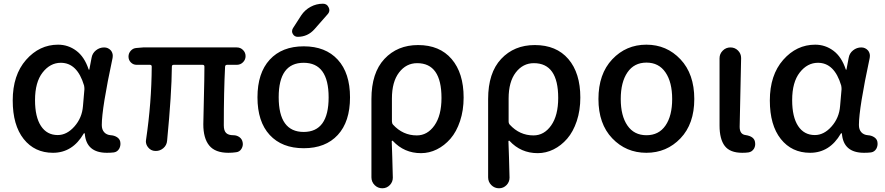

<svg xmlns="http://www.w3.org/2000/svg" viewBox="-20 -803 4724 1025"><path d="M262.7 12.7Q165 12.7 106.4 -61Q47.9 -134.8 47.9 -266.6Q47.9 -402.3 119.1 -483.4Q190.4 -564.5 290 -564.5Q343.8 -564.5 387.2 -532.2Q430.7 -500 453.1 -432.6Q454.1 -430.7 455.6 -430.7Q457 -430.7 457 -432.6L468.8 -494.1Q472.7 -518.6 492.2 -534.2Q511.7 -549.8 536.1 -549.8Q557.6 -549.8 572.3 -533.2Q582 -520.5 582 -504.9Q582 -500 581.1 -494.1Q523.4 -224.6 523.4 -135.7Q523.4 -111.3 536.1 -97.2Q548.8 -83 571.3 -81.1Q589.8 -80.1 604.5 -70.8Q619.1 -61.5 622.1 -45.9Q623 -40 623 -35.2Q623 -21.5 616.2 -8.8Q606.4 7.8 587.9 10.7Q570.3 12.7 550.8 12.7Q440.4 12.7 432.6 -89.8Q431.6 -91.8 429.7 -91.8Q427.7 -91.8 426.8 -89.8Q367.2 12.7 262.7 12.7ZM288.1 -82Q336.9 -82 377.4 -127.9Q418 -173.8 422.9 -236.3L430.7 -327.1Q430.7 -336.9 428.7 -346.7Q392.6 -467.8 304.7 -467.8Q248 -467.8 207.5 -416Q167 -364.3 167 -268.6Q167 -178.7 198.7 -130.4Q230.5 -82 288.1 -82Z M1199.2 12.7Q1128.9 12.7 1097.2 -25.9Q1065.4 -64.5 1065.4 -139.6Q1065.4 -163.1 1068.4 -276.4Q1071.3 -389.6 1071.3 -447.3Q1071.3 -457 1061.5 -457H907.2Q897.5 -457 897.5 -447.3Q896.5 -303.7 872.1 -51.8Q870.1 -27.3 851.6 -11.7Q834 2.9 812.5 2.9Q810.5 2.9 808.6 2.9Q785.2 2 770.5 -16.6Q758.8 -31.2 758.8 -48.8Q758.8 -52.7 759.8 -57.6Q789.1 -255.9 790 -447.3Q790 -457 780.3 -457H709Q691.4 -457 678.7 -469.7Q666 -482.4 666 -501Q666 -518.6 678.2 -532.2Q690.4 -545.9 709 -546.9L744.1 -549.8H1244.1Q1263.7 -549.8 1277.3 -536.1Q1291 -522.5 1291 -503.4Q1291 -484.4 1277.3 -470.7Q1263.7 -457 1244.1 -457H1192.4Q1182.6 -457 1181.6 -447.3Q1174.8 -315.4 1174.8 -133.8Q1174.8 -105.5 1187 -93.3Q1199.2 -81.1 1225.6 -81.1Q1244.1 -81.1 1258.3 -70.8Q1272.5 -60.5 1275.4 -43Q1276.4 -38.1 1276.4 -34.2Q1276.4 -20.5 1268.6 -7.8Q1258.8 7.8 1240.2 9.8Q1220.7 12.7 1199.2 12.7Z M1467.8 -284.2Q1467.8 -98.6 1601.1 -98.6Q1734.4 -98.6 1734.4 -283.2Q1734.4 -467.8 1601.1 -467.8Q1467.8 -467.8 1467.8 -284.2ZM1704.1 -783.2Q1725.6 -783.2 1734.4 -763.7Q1738.3 -755.9 1738.3 -749Q1738.3 -737.3 1729.5 -727.5L1659.2 -647.5Q1623 -606.4 1569.3 -606.4Q1551.8 -606.4 1543 -622.1Q1539.1 -628.9 1539.1 -635.7Q1539.1 -644.5 1543.9 -652.3L1587.9 -720.7Q1607.4 -750 1638.2 -766.6Q1668.9 -783.2 1704.1 -783.2ZM1354.5 -283.2Q1354.5 -413.1 1419.9 -484.4Q1485.4 -555.7 1601.6 -555.7Q1717.8 -555.7 1783.2 -484.4Q1848.6 -413.1 1848.6 -283.2Q1848.6 -153.3 1783.2 -82.5Q1717.8 -11.7 1601.6 -11.7Q1485.4 -11.7 1419.9 -82.5Q1354.5 -153.3 1354.5 -283.2Z M1962.9 143.6V-274.4Q1962.9 -414.1 2032.2 -488.3Q2101.6 -562.5 2211.9 -562.5Q2327.1 -562.5 2391.1 -487.8Q2455.1 -413.1 2455.1 -282.2Q2455.1 -213.9 2436 -156.7Q2417 -99.6 2384.8 -62.5Q2352.5 -25.4 2312 -5.4Q2271.5 14.6 2227.5 14.6Q2137.7 14.6 2077.1 -50.8Q2076.2 -52.7 2073.7 -51.8Q2071.3 -50.8 2071.3 -48.8Q2071.3 -32.2 2074.2 37.1Q2077.1 137.7 2077.1 145.5Q2077.1 168 2061.5 184.6Q2044.9 202.1 2021 202.1Q1997.1 202.1 1980 185.1Q1962.9 168 1962.9 143.6ZM2205.1 -80.1Q2261.7 -80.1 2299.3 -133.3Q2336.9 -186.5 2336.9 -280.3Q2336.9 -465.8 2207 -465.8Q2148.4 -465.8 2110.4 -416Q2072.3 -366.2 2072.3 -277.3V-155.3Q2072.3 -144.5 2078.1 -137.7Q2130.9 -80.1 2205.1 -80.1Z M2585.9 143.6V-274.4Q2585.9 -414.1 2655.3 -488.3Q2724.6 -562.5 2835 -562.5Q2950.2 -562.5 3014.2 -487.8Q3078.1 -413.1 3078.1 -282.2Q3078.1 -213.9 3059.1 -156.7Q3040 -99.6 3007.8 -62.5Q2975.6 -25.4 2935.1 -5.4Q2894.5 14.6 2850.6 14.6Q2760.7 14.6 2700.2 -50.8Q2699.2 -52.7 2696.8 -51.8Q2694.3 -50.8 2694.3 -48.8Q2694.3 -32.2 2697.3 37.1Q2700.2 137.7 2700.2 145.5Q2700.2 168 2684.6 184.6Q2668 202.1 2644 202.1Q2620.1 202.1 2603 185.1Q2585.9 168 2585.9 143.6ZM2828.1 -80.1Q2884.8 -80.1 2922.4 -133.3Q2960 -186.5 2960 -280.3Q2960 -465.8 2830.1 -465.8Q2771.5 -465.8 2733.4 -416Q2695.3 -366.2 2695.3 -277.3V-155.3Q2695.3 -144.5 2701.2 -137.7Q2753.9 -80.1 2828.1 -80.1Z M3430.7 12.7Q3322.3 12.7 3248.5 -64.5Q3174.8 -141.6 3174.8 -274.4Q3174.8 -408.2 3248.5 -486.3Q3322.3 -564.5 3430.7 -564.5Q3539.1 -564.5 3612.8 -486.3Q3686.5 -408.2 3686.5 -274.4Q3686.5 -141.6 3612.8 -64.5Q3539.1 12.7 3430.7 12.7ZM3568.4 -274.4Q3568.4 -364.3 3532.7 -416.5Q3497.1 -468.8 3431.2 -468.8Q3365.2 -468.8 3329.6 -416.5Q3293.9 -364.3 3293.9 -274.4Q3293.9 -184.6 3329.6 -132.8Q3365.2 -81.1 3431.2 -81.1Q3497.1 -81.1 3532.7 -132.8Q3568.4 -184.6 3568.4 -274.4Z M3942.4 12.7Q3877 12.7 3849.1 -23.9Q3821.3 -60.5 3821.3 -132.8V-492.2Q3821.3 -515.6 3838.4 -532.7Q3855.5 -549.8 3879.4 -549.8Q3903.3 -549.8 3919.9 -533.2Q3936.5 -516.6 3936.5 -493.2L3928.7 -126Q3928.7 -85.9 3960 -82Q4005.9 -75.2 4010.7 -44.9Q4011.7 -39.1 4011.7 -34.2Q4011.7 -20.5 4004.9 -8.8Q3994.1 7.8 3975.6 10.7Q3960.9 12.7 3942.4 12.7Z M4304.7 12.7Q4207 12.7 4148.4 -61Q4089.8 -134.8 4089.8 -266.6Q4089.8 -402.3 4161.1 -483.4Q4232.4 -564.5 4332 -564.5Q4385.7 -564.5 4429.2 -532.2Q4472.7 -500 4495.1 -432.6Q4496.1 -430.7 4497.6 -430.7Q4499 -430.7 4499 -432.6L4510.7 -494.1Q4514.6 -518.6 4534.2 -534.2Q4553.7 -549.8 4578.1 -549.8Q4599.6 -549.8 4614.3 -533.2Q4624 -520.5 4624 -504.9Q4624 -500 4623 -494.1Q4565.4 -224.6 4565.4 -135.7Q4565.4 -111.3 4578.1 -97.2Q4590.8 -83 4613.3 -81.1Q4631.8 -80.1 4646.5 -70.8Q4661.1 -61.5 4664.1 -45.9Q4665 -40 4665 -35.2Q4665 -21.5 4658.2 -8.8Q4648.4 7.8 4629.9 10.7Q4612.3 12.7 4592.8 12.7Q4482.4 12.7 4474.6 -89.8Q4473.6 -91.8 4471.7 -91.8Q4469.7 -91.8 4468.8 -89.8Q4409.2 12.7 4304.7 12.7ZM4330.1 -82Q4378.9 -82 4419.4 -127.9Q4460 -173.8 4464.8 -236.3L4472.7 -327.1Q4472.7 -336.9 4470.7 -346.7Q4434.6 -467.8 4346.7 -467.8Q4290 -467.8 4249.5 -416Q4209 -364.3 4209 -268.6Q4209 -178.7 4240.7 -130.4Q4272.5 -82 4330.1 -82Z"/></svg>

Font: Gen Jyuu GothicX Medium
Style: Regular
Weight: 500
Designer: Ryoko NISHIZUKA (kana &amp; ideographs); Paul D. Hunt (Latin, Greek &amp; Cyrillic); Wenlong ZHANG (bopomofo); Sandoll C
Version: Version 1.058.20140828